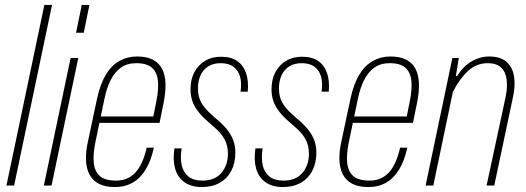

<svg xmlns="http://www.w3.org/2000/svg" viewBox="-20 -749 2125 775"><path d="M6 0 159 -729H190L37 0Z M157 0 265 -515H296L188 0ZM287 -617 310 -729H341L318 -617Z M444 6Q404 6 378.5 -7.5Q353 -21 340.5 -46Q328 -71 327 -104.5Q326 -138 335 -178L372 -352Q385 -411 407.5 -448Q430 -485 462 -503Q494 -521 533 -521Q572 -521 597 -508Q622 -495 634.5 -470.5Q647 -446 648 -412Q649 -378 641 -337L624 -253H375L380 -279H604L598 -274L611 -340Q621 -388 617.5 -422.5Q614 -457 593.5 -475.5Q573 -494 530 -494Q493 -494 468 -476Q443 -458 427 -426.5Q411 -395 402 -352L365 -175Q355 -126 358.5 -91.5Q362 -57 383 -38.5Q404 -20 448 -20Q497 -20 527 -53Q557 -86 572 -153H601Q590 -101 568.5 -65.5Q547 -30 516 -12Q485 6 444 6Z M795 6Q752 6 724.5 -13.5Q697 -33 687 -68Q677 -103 684 -150H713Q707 -111 713.5 -82Q720 -53 740.5 -36.5Q761 -20 797 -20Q847 -20 873.5 -51Q900 -82 900 -129Q900 -163 885.5 -188.5Q871 -214 843 -237L825 -253Q797 -277 780.5 -298Q764 -319 756.5 -341Q749 -363 749 -388Q749 -429 765 -458.5Q781 -488 808.5 -504Q836 -520 872 -520Q912 -520 937 -503Q962 -486 973 -454.5Q984 -423 980 -379H951Q956 -414 949 -439.5Q942 -465 922.5 -479.5Q903 -494 871 -494Q840 -494 819.5 -480.5Q799 -467 789 -444Q779 -421 779 -392Q779 -358 793 -334Q807 -310 832 -288L850 -272Q879 -248 896.5 -226Q914 -204 922 -181.5Q930 -159 930 -133Q930 -92 914 -60.5Q898 -29 867.5 -11.5Q837 6 795 6Z M1122 6Q1079 6 1051.5 -13.5Q1024 -33 1014 -68Q1004 -103 1011 -150H1040Q1034 -111 1040.5 -82Q1047 -53 1067.5 -36.5Q1088 -20 1124 -20Q1174 -20 1200.5 -51Q1227 -82 1227 -129Q1227 -163 1212.5 -188.5Q1198 -214 1170 -237L1152 -253Q1124 -277 1107.5 -298Q1091 -319 1083.5 -341Q1076 -363 1076 -388Q1076 -429 1092 -458.5Q1108 -488 1135.5 -504Q1163 -520 1199 -520Q1239 -520 1264 -503Q1289 -486 1300 -454.5Q1311 -423 1307 -379H1278Q1283 -414 1276 -439.5Q1269 -465 1249.5 -479.5Q1230 -494 1198 -494Q1167 -494 1146.5 -480.5Q1126 -467 1116 -444Q1106 -421 1106 -392Q1106 -358 1120 -334Q1134 -310 1159 -288L1177 -272Q1206 -248 1223.5 -226Q1241 -204 1249 -181.5Q1257 -159 1257 -133Q1257 -92 1241 -60.5Q1225 -29 1194.5 -11.5Q1164 6 1122 6Z M1467 6Q1427 6 1401.5 -7.5Q1376 -21 1363.5 -46Q1351 -71 1350 -104.5Q1349 -138 1358 -178L1395 -352Q1408 -411 1430.5 -448Q1453 -485 1485 -503Q1517 -521 1556 -521Q1595 -521 1620 -508Q1645 -495 1657.5 -470.5Q1670 -446 1671 -412Q1672 -378 1664 -337L1647 -253H1398L1403 -279H1627L1621 -274L1634 -340Q1644 -388 1640.5 -422.5Q1637 -457 1616.5 -475.5Q1596 -494 1553 -494Q1516 -494 1491 -476Q1466 -458 1450 -426.5Q1434 -395 1425 -352L1388 -175Q1378 -126 1381.5 -91.5Q1385 -57 1406 -38.5Q1427 -20 1471 -20Q1520 -20 1550 -53Q1580 -86 1595 -153H1624Q1613 -101 1591.5 -65.5Q1570 -30 1539 -12Q1508 6 1467 6Z M1698 0 1806 -515H1832L1820 -442H1825Q1850 -482 1884 -501.5Q1918 -521 1954 -521Q2000 -521 2024.5 -499.5Q2049 -478 2055 -440Q2061 -402 2050 -354L1975 0H1944L2021 -358Q2029 -397 2025 -428Q2021 -459 2002.5 -476.5Q1984 -494 1949 -494Q1903 -494 1869 -462.5Q1835 -431 1808 -378L1729 0Z"/></svg>

Font: Hubot Sans Condensed ExtraLight
Style: Italic
Weight: 200
Width: 3
Italic angle: -12.0243°
Designer: Deni Anggara
Foundry: GitHub, Inc., Subsidiary of Microsoft Corporation
Version: Version 2.000